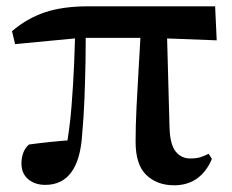

<svg xmlns="http://www.w3.org/2000/svg" viewBox="-20 -559 720 596"><path d="M120.5 14.9Q88.3 14.9 67.4 -2.8Q46.6 -20.5 46.6 -51.8Q46.6 -69.5 52.1 -84.4Q57.6 -99.3 69.8 -110.4Q103.2 -114.9 137.4 -118.5Q171.7 -122 210.7 -124.7L184.8 -95.7Q196.4 -159.4 201.9 -227.7Q207.4 -296 210.1 -361.3Q212.8 -426.6 214.3 -482H246.5Q246.5 -431.1 245.5 -371.7Q244.5 -312.4 242.2 -253.3Q239.9 -194.3 235.1 -142.7Q230.4 -64.5 201.8 -24.8Q173.2 14.9 120.5 14.9ZM26.9 -422.1 17.3 -462.2Q63.5 -501.9 119.2 -520.7Q174.9 -539.4 253.8 -539.4H647.8L652.7 -433.8L449.1 -441.5H231ZM520.5 16.2Q467.9 16.2 434.4 -15.6Q400.9 -47.4 400.9 -119.3Q400.9 -169 403.9 -228.9Q406.8 -288.8 410.8 -353.8Q414.7 -418.8 418.2 -482H497.6L506.3 -160.9Q508.3 -109.4 525.6 -88.3Q542.9 -67.1 570.2 -67.1Q589.2 -67.1 601.7 -70.9Q614.2 -74.7 627.6 -81.7L637.8 -65.8Q620.4 -24.9 590.8 -4.3Q561.2 16.2 520.5 16.2Z"/></svg>

Font: Noto Serif SC ExtraLight
Style: Regular
Weight: 200
Designer: Ryoko NISHIZUKA 西塚涼子 (kana & ideographs); Frank Grießhammer (Latin, Greek & Cyrillic); Wenlong ZHANG 张文龙 (bopomofo); San
Foundry: Adobe
Version: Version 2.002-H1;hotconv 1.1.0;makeotfexe 2.6.0